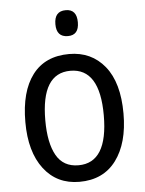

<svg xmlns="http://www.w3.org/2000/svg" viewBox="-53 -781 632 834"><g transform="rotate(-5 262.5 -364.0)"><path d="M215 -681Q215 -625 265 -625Q313 -625 313 -681Q313 -738 265 -738Q215 -738 215 -681ZM263 -547Q158 -547 103 -474.5Q48 -402 48 -269Q48 -139 105 -64.5Q162 10 260 10Q364 10 420 -65Q476 -140 476 -269Q476 -404 418 -475.5Q360 -547 263 -547ZM262 -474Q390 -474 390 -269Q390 -62 262 -62Q196 -62 165.5 -116Q135 -170 135 -269Q135 -474 262 -474Z"/></g></svg>

Font: Noto Sans UI SemiCondensed
Style: Regular
Weight: 400
Width: 4
Designer: Monotype Design Team
Foundry: Monotype Imaging Inc.
Version: 1.001